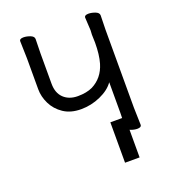

<svg xmlns="http://www.w3.org/2000/svg" viewBox="-157 -829 993 1119"><g transform="rotate(-20 339.5 -269.5)"><path d="M560.5 14.2Q541 14.2 518.8 5.6Q496.6 -2.9 496.6 -20L498.5 -108.9V-296.9Q470.7 -256.8 412.8 -231Q355 -205.1 292 -205.1Q227.5 -205.1 183.6 -234.6Q139.6 -264.2 117.7 -309.1Q95.7 -354 95.7 -399.9V-591.8L92.8 -698.2Q92.8 -713.9 117.7 -713.9Q137.7 -713.9 159.7 -705.3Q181.6 -696.8 181.6 -680.2L179.7 -591.8V-403.8Q179.7 -346.2 212.6 -314.7Q245.6 -283.2 299.8 -283.2Q354 -283.2 391.6 -300.8Q460.9 -335.9 484.9 -416Q500 -467.8 500 -542L498.5 -591.8L500 -619.1L495.6 -698.2Q495.6 -713.9 521 -713.9Q541 -713.9 563 -705.3Q585 -696.8 585 -680.2L583 -591.8V-108.9L585.9 -2Q585.9 14.2 560.5 14.2ZM515.1 -75.2V175.3H424.8V-75.2Z"/></g></svg>

Font: LXGW WenKai GB Screen
Style: Regular
Weight: 400
Designer: LXGW / Fontworks Inc.
Foundry: LXGW / Fontworks Inc.
Version: Version 1.321;February 19, 2024;FontCreator 14.0.0.2901 64-b